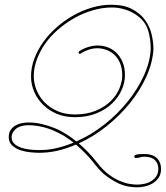

<svg xmlns="http://www.w3.org/2000/svg" viewBox="-20 -594 712 825"><path d="M489.6 194Q465.5 182.9 439.5 164.1Q413.4 145.2 388.7 113.3Q367.8 85.9 346.7 64.8Q325.5 43.6 306.6 27.3Q283.2 37.1 263 43.6Q242.8 50.1 223.6 54.4Q204.4 58.6 185.9 60.5Q167.3 62.5 147.8 62.5Q134.1 62.5 112 60.5Q89.8 58.6 68.7 51.8Q47.5 44.9 32.6 31.2Q17.6 17.6 17.6 -5.2Q17.6 -24.1 26 -36.1Q34.5 -48.2 47.2 -55.3Q59.9 -62.5 74.5 -65.1Q89.2 -67.7 101.6 -67.7Q132.2 -67.7 161.5 -60.5Q190.8 -53.4 216.1 -43Q216.8 -42.3 224.3 -39.4Q231.8 -36.5 244.1 -29.6Q256.5 -22.8 272.8 -12.4Q289.1 -2 307.9 13.7Q371.1 -13.7 428.1 -58.6Q485 -103.5 528.3 -157.2Q571.6 -210.9 598.3 -269.5Q625 -328.1 627.6 -383.5Q627.6 -427.1 616.5 -463.2Q605.5 -499.3 572.9 -524.7Q548.2 -543.6 517.9 -553.1Q487.6 -562.5 457 -561.8Q418.6 -561.2 380.2 -550.1Q341.8 -539.1 306.6 -520.2Q271.5 -501.3 240.6 -476.2Q209.6 -451.2 186.2 -422.5Q158.9 -388.7 141.9 -347.7Q125 -306.6 125 -266.9Q125 -237.6 136.7 -208Q148.4 -178.4 170.9 -154.9Q193.4 -131.5 226.2 -116.9Q259.1 -102.2 301.4 -102.2Q352.9 -102.2 391.3 -118.2Q429.7 -134.1 455.1 -158.9Q480.5 -183.6 492.8 -213.2Q505.2 -242.8 505.2 -270.2Q505.2 -300.8 495.8 -322.9Q486.3 -345.1 471 -359Q455.7 -373 436.5 -379.9Q417.3 -386.7 398.4 -386.7Q379.6 -386.7 361 -380.5Q342.4 -374.3 326.8 -363.9Q324.2 -362.6 323.6 -362.6Q317.7 -362.6 317.7 -368.5Q317.7 -371.7 320.3 -373.7Q337.9 -385.4 358.7 -391.9Q379.6 -398.4 401 -398.4Q420.6 -398.4 441.4 -391.3Q462.2 -384.1 478.8 -368.5Q495.4 -352.9 506.2 -328.5Q516.9 -304 516.9 -270.2Q516.9 -240.2 503.3 -208.7Q489.6 -177.1 462.9 -150.7Q436.2 -124.3 395.5 -107.4Q354.8 -90.5 301.4 -90.5Q259.1 -90.5 224.6 -104.8Q190.1 -119.1 165.4 -143.6Q140.6 -168 127 -199.5Q113.3 -231.1 113.3 -265.6Q113.3 -303.4 127.3 -341.1Q141.3 -378.9 165.7 -413.1Q190.1 -447.3 223.3 -476.6Q256.5 -505.9 294.6 -527.3Q332.7 -548.8 374.3 -561.2Q416 -573.6 457 -573.6Q511.7 -573.6 546.9 -555.3Q582 -537.1 602.5 -509.1Q623 -481.1 631.2 -447.6Q639.3 -414.1 639.3 -382.8Q636.1 -325.5 609.4 -266Q582.7 -206.4 539.1 -152Q495.4 -97.7 438.5 -52.1Q381.5 -6.5 318.4 22.1Q337.2 37.8 357.4 58.6Q377.6 79.4 398.4 106.1Q421.9 136.7 446.3 154.9Q470.7 173.2 493.5 182.9Q516.3 192.7 535.8 196Q555.3 199.2 569 199.2Q584.6 199.2 600.9 195.6Q617.2 192.1 630.2 183.9Q643.2 175.8 651.7 163.1Q660.2 150.4 660.2 132.2Q660.2 116.5 654.6 106.1Q649.1 95.7 640.6 89.8Q632.2 84 621.7 81.7Q611.3 79.4 600.9 79.4Q589.8 79.4 580.4 82.4Q571 85.3 562.5 84.6Q557.3 84.6 557.3 78.8Q557.3 78.1 557.3 76.2Q557.3 74.2 560.9 72.3Q564.5 70.3 573.6 69Q582.7 67.7 600.9 67.7Q614.6 67.7 627.3 71Q640 74.2 650.1 82Q660.2 89.8 666 102.2Q671.9 114.6 671.9 132.8Q671.9 154.3 661.8 169.3Q651.7 184.2 636.7 193.4Q621.7 202.5 603.5 206.7Q585.3 210.9 569 210.9Q554 210.9 533.5 207.7Q513 204.4 488.9 194ZM33.2 -20.8Q29.9 -12.4 29.9 -3.9Q29.9 10.4 38.4 20.2Q46.9 29.9 59.9 36.1Q72.9 42.3 88.2 45.2Q103.5 48.2 116.9 49.5Q130.2 50.8 139.6 50.8Q149.1 50.8 150.4 50.8Q188.8 50.8 224.9 42Q261.1 33.2 296.2 18.9Q261.1 -8.5 238 -19.5Q214.8 -30.6 212.2 -31.9Q189.5 -42.3 159.8 -49.2Q130.2 -56 101.6 -56Q78.8 -56 60.5 -47.9Q42.3 -39.7 33.2 -20.8Z"/></svg>

Font: League Script
Style: League Script
Weight: 400
Foundry: Haley Fiege
Version: Version 1.001